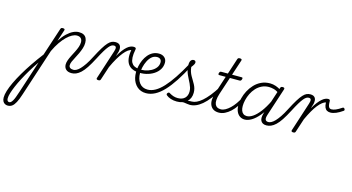

<svg xmlns="http://www.w3.org/2000/svg" viewBox="-393 -1286 4544 2476"><g transform="rotate(15 1879.0 -48.0)"><path d="M-189 634Q-209 634 -226.5 624.5Q-244 615 -254.5 595.5Q-265 576 -265 545Q-265 507 -249 454.5Q-233 402 -202 336.5Q-171 271 -127.5 196.5Q-84 122 -29 41Q26 -40 89 -122L211 -494Q215 -506 221 -510.5Q227 -515 240 -515Q257 -515 263.5 -509.5Q270 -504 266 -492L216 -340Q258 -404 300 -443.5Q342 -483 381.5 -501Q421 -519 456 -519Q495 -519 519.5 -506Q544 -493 556.5 -467.5Q569 -442 569 -406Q569 -369 557 -332Q545 -295 528 -258.5Q511 -222 493 -189Q475 -156 462.5 -127.5Q450 -99 450 -76Q450 -55 466 -43Q482 -31 512 -31Q521 -31 525 -23.5Q529 -16 527.5 -7Q526 2 518.5 9.5Q511 17 498 17Q448 17 422.5 -7.5Q397 -32 397 -73Q397 -100 408.5 -131.5Q420 -163 437.5 -197Q455 -231 472.5 -265.5Q490 -300 502 -334Q514 -368 514 -399Q514 -432 496 -451Q478 -470 442 -470Q413 -470 379 -452Q345 -434 309 -399Q273 -364 237 -312Q201 -260 168 -190L-39 443Q-62 515 -84.5 557Q-107 599 -131.5 616.5Q-156 634 -189 634ZM-182 586Q-169 586 -159 577.5Q-149 569 -137.5 550.5Q-126 532 -114 500.5Q-102 469 -87 423L53 -6Q5 63 -35.5 130.5Q-76 198 -108.5 260Q-141 322 -164 376.5Q-187 431 -199.5 472.5Q-212 514 -212 543Q-212 564 -204 575Q-196 586 -182 586Z M498 17Q488 17 484 9.5Q480 2 482.5 -7Q485 -16 492.5 -23.5Q500 -31 512 -31Q529 -31 551 -42.5Q573 -54 598 -80Q623 -106 652.5 -149Q682 -192 715 -257Q758 -340 789.5 -391Q821 -442 847 -470Q873 -498 896 -507.5Q919 -517 945 -517Q956 -517 958 -510Q960 -503 957.5 -493.5Q955 -484 949 -476.5Q943 -469 936 -469Q920 -469 904 -460Q888 -451 868 -427Q848 -403 822 -360Q796 -317 761 -249Q720 -170 685.5 -118Q651 -66 619.5 -37Q588 -8 558 4.5Q528 17 498 17Z M855 15Q843 15 835.5 10Q828 5 831 -6L957 -395Q970 -433 965 -451Q960 -469 936 -469Q926 -469 922 -476.5Q918 -484 919 -493.5Q920 -503 927 -510Q934 -517 945 -517Q969 -517 984.5 -509.5Q1000 -502 1008.5 -488Q1017 -474 1018.5 -454Q1020 -434 1015 -409L995 -344Q1024 -395 1050.5 -429Q1077 -463 1100.5 -483Q1124 -503 1145 -511Q1166 -519 1183 -519Q1195 -519 1199.5 -511.5Q1204 -504 1202.5 -494Q1201 -484 1193 -477Q1185 -470 1172 -470Q1151 -470 1124.5 -451Q1098 -432 1068.5 -395.5Q1039 -359 1008 -306.5Q977 -254 945 -184L886 -4Q883 6 876.5 10.5Q870 15 855 15Z M1301 -218Q1267 -223 1237.5 -238.5Q1208 -254 1188 -283Q1168 -312 1161.5 -358.5Q1155 -405 1167 -472L1184 -519Q1202 -519 1211 -513.5Q1220 -508 1217 -491Q1204 -426 1206.5 -383Q1209 -340 1223 -315Q1237 -290 1260 -277.5Q1283 -265 1312 -262Q1321 -261 1325 -253.5Q1329 -246 1328 -237Q1327 -228 1320.5 -222.5Q1314 -217 1301 -218Z M1315 -261Q1358 -254 1403.5 -262.5Q1449 -271 1487.5 -292Q1526 -313 1549 -344Q1572 -375 1572 -414Q1572 -441 1556 -455.5Q1540 -470 1512 -470Q1501 -470 1496.5 -477Q1492 -484 1494 -494Q1496 -504 1504 -511.5Q1512 -519 1525 -519Q1548 -519 1566.5 -512.5Q1585 -506 1599.5 -493Q1614 -480 1621 -462.5Q1628 -445 1628 -425Q1628 -375 1602.5 -334Q1577 -293 1532.5 -264.5Q1488 -236 1431 -223Q1374 -210 1312 -217Z M1491 18Q1455 18 1425 7Q1395 -4 1371.5 -25Q1348 -46 1331.5 -74.5Q1315 -103 1307 -137.5Q1299 -172 1299 -211Q1299 -249 1308 -292Q1317 -335 1335 -375.5Q1353 -416 1380 -448.5Q1407 -481 1443 -500Q1479 -519 1525 -519Q1534 -519 1537 -511.5Q1540 -504 1538 -494Q1536 -484 1529.5 -477Q1523 -470 1514 -470Q1473 -470 1443 -444.5Q1413 -419 1393 -379Q1373 -339 1362.5 -295Q1352 -251 1352 -213Q1352 -174 1361.5 -141Q1371 -108 1390 -83Q1409 -58 1436.5 -45Q1464 -32 1500 -32Q1551 -32 1602.5 -61Q1654 -90 1707.5 -148Q1761 -206 1818 -291.5Q1875 -377 1937 -490Q1941 -498 1951 -497Q1961 -496 1967 -487.5Q1973 -479 1967 -468Q1904 -347 1844.5 -256.5Q1785 -166 1727.5 -105Q1670 -44 1611 -13Q1552 18 1491 18Z M2077 17Q2061 17 2041.5 13.5Q2022 10 1999 7.5Q1976 5 1946 6L1974 -16Q2002 -23 2023.5 -26Q2045 -29 2061.5 -30Q2078 -31 2092 -31Q2101 -31 2105 -23.5Q2109 -16 2106.5 -7Q2104 2 2096.5 9.5Q2089 17 2077 17ZM1903 19Q1859 19 1822 6.5Q1785 -6 1763 -25Q1754 -32 1754.5 -41Q1755 -50 1763 -58Q1772 -66 1778.5 -66.5Q1785 -67 1796 -59Q1819 -45 1846 -36Q1873 -27 1904 -27Q1965 -27 1998 -59.5Q2031 -92 2031 -148Q2031 -175 2023.5 -199.5Q2016 -224 2004.5 -248.5Q1993 -273 1979.5 -298.5Q1966 -324 1954 -351Q1942 -378 1934.5 -409.5Q1927 -441 1927 -476Q1927 -516 1941 -535.5Q1955 -555 1979 -555Q1993 -555 2000 -547Q2007 -539 2007 -529Q2007 -517 1998.5 -501Q1990 -485 1970 -460Q1973 -427 1982 -399.5Q1991 -372 2004.5 -348Q2018 -324 2032 -301Q2046 -278 2059 -254Q2072 -230 2079.5 -204Q2087 -178 2087 -147Q2087 -71 2037.5 -26Q1988 19 1903 19Z M2076 17Q2066 17 2061 9.5Q2056 2 2058 -7Q2060 -16 2068.5 -23.5Q2077 -31 2092 -31Q2121 -31 2155 -46.5Q2189 -62 2227 -95Q2265 -128 2307 -180Q2349 -232 2395 -306Q2402 -318 2411 -316.5Q2420 -315 2424.5 -306Q2429 -297 2422 -287Q2373 -203 2327.5 -145Q2282 -87 2239.5 -51.5Q2197 -16 2156.5 0.5Q2116 17 2076 17Z M2464 17Q2421 17 2392.5 0Q2364 -17 2349.5 -48Q2335 -79 2336.5 -122Q2338 -165 2356 -218L2432 -452H2345Q2336 -452 2333.5 -458.5Q2331 -465 2334 -477Q2338 -489 2344 -494.5Q2350 -500 2360 -500H2448L2516 -709Q2520 -721 2526.5 -725.5Q2533 -730 2547 -730Q2564 -730 2570 -724Q2576 -718 2572 -706L2504 -500H2632Q2643 -500 2645 -494Q2647 -488 2644 -476Q2640 -463 2633.5 -457.5Q2627 -452 2617 -452H2488L2411 -219Q2395 -169 2393 -133.5Q2391 -98 2401 -75Q2411 -52 2430 -41.5Q2449 -31 2477 -31Q2487 -31 2491.5 -23.5Q2496 -16 2495 -7Q2494 2 2486.5 9.5Q2479 17 2464 17Z M2463 17Q2453 17 2448 9.5Q2443 2 2445 -7Q2447 -16 2455.5 -23.5Q2464 -31 2479 -31Q2507 -31 2538 -48Q2569 -65 2599.5 -94Q2630 -123 2658 -162.5Q2686 -202 2709 -247Q2714 -257 2723 -257Q2732 -257 2738.5 -250Q2745 -243 2741 -233Q2716 -179 2685 -133Q2654 -87 2618 -54Q2582 -21 2543 -2Q2504 17 2463 17Z M2810 17Q2772 17 2743.5 -2.5Q2715 -22 2699.5 -57.5Q2684 -93 2684 -142Q2684 -185 2697 -236.5Q2710 -288 2736 -337.5Q2762 -387 2801 -428.5Q2840 -470 2892 -494.5Q2944 -519 3009 -519Q3047 -519 3086.5 -505.5Q3126 -492 3157 -469L3145 -425Q3103 -453 3069 -461.5Q3035 -470 3005 -470Q2953 -470 2910.5 -449Q2868 -428 2836 -393Q2804 -358 2783 -315Q2762 -272 2751.5 -228Q2741 -184 2741 -146Q2741 -112 2750 -86.5Q2759 -61 2778 -47Q2797 -33 2824 -33Q2862 -33 2905.5 -62.5Q2949 -92 2995.5 -152.5Q3042 -213 3087 -306L3102 -266Q3052 -162 2999 -100Q2946 -38 2898.5 -10.5Q2851 17 2810 17ZM3098 17Q3070 17 3051.5 6.5Q3033 -4 3023.5 -22.5Q3014 -41 3015 -67.5Q3016 -94 3026 -126L3146 -494Q3150 -506 3156.5 -510.5Q3163 -515 3176 -515Q3194 -515 3199 -508Q3204 -501 3200 -489L3080 -122Q3064 -74 3073 -52.5Q3082 -31 3113 -31Q3122 -31 3126.5 -23.5Q3131 -16 3129.5 -7Q3128 2 3120 9.5Q3112 17 3098 17Z M3100 17Q3090 17 3086 9.5Q3082 2 3084.5 -7Q3087 -16 3094.5 -23.5Q3102 -31 3114 -31Q3131 -31 3153 -42.5Q3175 -54 3200 -80Q3225 -106 3254.5 -149Q3284 -192 3317 -257Q3360 -340 3391.5 -391Q3423 -442 3449 -470Q3475 -498 3498 -507.5Q3521 -517 3547 -517Q3558 -517 3560 -510Q3562 -503 3559.5 -493.5Q3557 -484 3551 -476.5Q3545 -469 3538 -469Q3522 -469 3506 -460Q3490 -451 3470 -427Q3450 -403 3424 -360Q3398 -317 3363 -249Q3322 -170 3287.5 -118Q3253 -66 3221.5 -37Q3190 -8 3160 4.5Q3130 17 3100 17Z M3457 15Q3445 15 3437.5 10Q3430 5 3433 -6L3559 -395Q3572 -433 3567 -451Q3562 -469 3538 -469Q3528 -469 3524 -476.5Q3520 -484 3521 -493.5Q3522 -503 3529 -510Q3536 -517 3547 -517Q3571 -517 3586.5 -509.5Q3602 -502 3611 -488Q3620 -474 3621 -453.5Q3622 -433 3617 -409L3597 -344Q3626 -395 3652.5 -429Q3679 -463 3702.5 -483Q3726 -503 3746 -511Q3766 -519 3783 -519Q3796 -519 3802.5 -514Q3809 -509 3809 -496Q3809 -459 3814 -438.5Q3819 -418 3829.5 -409Q3840 -400 3856 -400Q3881 -400 3912.5 -413Q3944 -426 3992 -458Q4000 -463 4007 -460Q4014 -457 4018.5 -450Q4023 -443 4023 -435.5Q4023 -428 4016 -423Q3969 -390 3928.5 -373Q3888 -356 3853 -356Q3828 -356 3808.5 -366.5Q3789 -377 3778 -401.5Q3767 -426 3766 -468Q3745 -464 3719 -444Q3693 -424 3664.5 -388.5Q3636 -353 3607 -302Q3578 -251 3547 -184L3488 -4Q3485 6 3478.5 10.5Q3472 15 3457 15Z"/></g></svg>

Font: Playwrite CU ExtraLight
Style: Regular
Weight: 250
Designer: Veronika Burian, José Scaglione
Foundry: TypeTogether
Version: Version 1.002